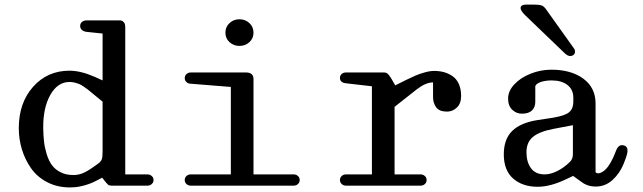

<svg xmlns="http://www.w3.org/2000/svg" viewBox="-20 -820 2839 848"><path d="M287.1 -507.8Q336.4 -507.8 399.9 -480L433.1 -464.8V-671.9L362.8 -679.2Q349.6 -680.7 341.8 -687.7Q334 -694.8 334 -705.1Q334 -716.3 342 -723.1Q350.1 -730 362.8 -730H502H504.9Q507.3 -730 508.5 -730Q509.8 -730 512.9 -729.7Q516.1 -729.5 517.8 -728.5Q519.5 -727.5 522.2 -726.1Q524.9 -724.6 526.6 -722.4Q528.3 -720.2 530 -717Q531.7 -713.9 532.5 -709.2Q533.2 -704.6 533.2 -699.2V-49.8H630.9Q642.1 -49.8 650.1 -42.7Q658.2 -35.6 658.2 -24.9Q658.2 -14.2 650.1 -7.1Q642.1 0 630.9 0H473.1Q462.4 0 456.8 -4.6Q451.2 -9.3 431.2 -35.2Q430.7 -35.2 422.6 -30.8Q414.6 -26.4 411.6 -24.9Q408.7 -23.4 399.4 -18.8Q390.1 -14.2 384.5 -12Q378.9 -9.8 368.9 -6.1Q358.9 -2.4 350.6 -0.5Q342.3 1.5 332 3.7Q321.8 5.9 310.8 6.8Q299.8 7.8 289.1 7.8Q233.4 7.8 189 -15.1Q144.5 -38.1 117.7 -76.2Q90.8 -114.3 76.9 -159.7Q63 -205.1 63 -253.9Q63 -365.7 126.2 -436.8Q189.5 -507.8 287.1 -507.8ZM170.9 -253.9Q171.4 -220.7 174.6 -193.6Q177.7 -166.5 186.5 -138.2Q195.3 -109.9 209.5 -90.6Q223.6 -71.3 247.8 -59.1Q272 -46.9 304.2 -46.9Q330.1 -46.9 354 -58.8Q377.9 -70.8 412.1 -96.2Q426.3 -106.9 429.7 -116.9Q433.1 -127 433.1 -151.9V-371.1L403.8 -395Q398.9 -398.9 386 -409.7Q373 -420.4 367.2 -425Q361.3 -429.7 349.9 -437.5Q338.4 -445.3 330.1 -448.7Q321.8 -452.1 310.3 -455.1Q298.8 -458 287.1 -458Q234.4 -458 202.1 -400.6Q169.9 -343.3 170.9 -253.9Z M822.8 -49.8H999.5V-436L822.8 -450.2Q811.5 -450.2 803.7 -457.3Q795.9 -464.4 795.9 -475.1Q795.9 -485.8 803.7 -492.9Q811.5 -500 822.8 -500H1065.9Q1099.6 -500 1099.6 -471.2V-49.8H1276.9Q1288.1 -49.8 1295.9 -42.7Q1303.7 -35.6 1303.7 -24.9Q1303.7 -14.2 1295.9 -7.1Q1288.1 0 1276.9 0H822.8Q811.5 0 803.7 -7.1Q795.9 -14.2 795.9 -24.9Q795.9 -35.6 803.7 -42.7Q811.5 -49.8 822.8 -49.8ZM993.7 -633.8Q975.6 -650.4 975.6 -675.8Q975.6 -701.2 993.7 -718Q1011.7 -734.9 1037.6 -734.9Q1063.5 -734.9 1081.5 -718Q1099.6 -701.2 1099.6 -675.8Q1099.6 -650.4 1081.5 -633.8Q1063.5 -617.2 1037.6 -617.2Q1011.7 -617.2 993.7 -633.8Z M1508.3 -452.1Q1481.4 -455.1 1481.4 -476.1Q1481.4 -486.3 1489 -493.2Q1496.6 -500 1508.3 -500H1674.3Q1685.1 -500 1691.2 -495.1Q1697.3 -490.2 1706.5 -476.1L1725.6 -442.9L1773.4 -466.8Q1799.3 -479.5 1815.9 -486.6Q1832.5 -493.7 1855.7 -500.2Q1878.9 -506.8 1897.5 -506.8Q1920.9 -506.8 1941.2 -501.2Q1961.4 -495.6 1979 -483.4Q1996.6 -471.2 2006.6 -449Q2016.6 -426.8 2016.6 -396Q2016.6 -362.8 1997.8 -345Q1979 -327.1 1954.6 -327.1Q1919.9 -327.1 1906.2 -346.2Q1892.6 -365.2 1892.6 -391.1V-456.1Q1860.8 -456.1 1821.3 -425.8L1722.7 -348.1V-49.8H1837.4Q1848.6 -49.8 1856.4 -42.7Q1864.3 -35.6 1864.3 -24.9Q1864.3 -14.2 1856.4 -7.1Q1848.6 0 1837.4 0H1508.3Q1497.1 0 1489.3 -7.1Q1481.4 -14.2 1481.4 -24.9Q1481.4 -35.6 1489.3 -42.7Q1497.1 -49.8 1508.3 -49.8H1622.6V-439Z M2415 -512.2Q2502.9 -512.2 2556.6 -472.4Q2610.4 -432.6 2610.4 -362.8V-59.1Q2618.2 -52.2 2629.4 -55.7Q2640.6 -59.1 2652.3 -69.6Q2664.1 -80.1 2676.8 -101.8Q2689.5 -123.5 2700.2 -152.8Q2712.4 -186.5 2738.3 -176.8Q2748.5 -172.9 2750.7 -162.6Q2752.9 -152.3 2748.8 -137Q2744.6 -121.6 2733.9 -95.2Q2716.8 -53.7 2685.1 -24.9Q2653.3 3.9 2611.3 3.9Q2574.2 3.9 2547.4 -17.1L2511.2 -43L2479 -27.8Q2410.2 4.9 2355 4.9Q2287.6 4.9 2246.3 -31.5Q2205.1 -67.9 2205.1 -138.2Q2205.1 -205.6 2242.4 -241.9Q2279.8 -278.3 2356 -290L2420.9 -299.8Q2476.6 -309.1 2494.4 -325Q2512.2 -340.8 2512.2 -370.1V-388.2Q2512.2 -424.3 2486.3 -444.6Q2460.4 -464.8 2417 -464.8Q2389.2 -464.8 2369.1 -458Q2349.1 -451.2 2344.2 -439.9V-370.1Q2344.2 -346.2 2329.3 -332Q2314.5 -317.9 2285.2 -317.9Q2260.7 -317.9 2242.4 -335.2Q2224.1 -352.5 2224.1 -384.8Q2224.1 -418 2251.7 -447.5Q2279.3 -477.1 2323.5 -494.6Q2367.7 -512.2 2415 -512.2ZM2299.3 -752.9 2476.1 -583Q2495.1 -566.4 2511.2 -576.2Q2519 -581.1 2519.5 -590.3Q2520 -599.6 2515.1 -606L2391.1 -779.8Q2381.3 -793.5 2370.1 -796.6Q2358.9 -799.8 2332 -799.8H2305.2Q2281.7 -799.8 2279.5 -787.1Q2277.3 -774.4 2299.3 -752.9ZM2385.3 -49.8Q2412.6 -49.8 2442.6 -65.2Q2472.7 -80.6 2498 -106Q2510.3 -118.2 2510.3 -139.2V-267.1L2425.3 -251Q2361.8 -238.8 2333.5 -215.1Q2305.2 -191.4 2305.2 -147.9Q2305.2 -104.5 2325.2 -77.1Q2345.2 -49.8 2385.3 -49.8Z"/></svg>

Font: Director
Style: Regular
Weight: 400
Designer: Ange Degheest & May Jolivet & Justine Herbel
Foundry: Velvetyne Type Foundry
Version: Version 1.000;FEAKit 1.0